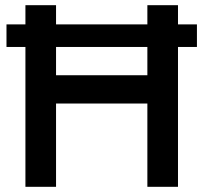

<svg xmlns="http://www.w3.org/2000/svg" viewBox="-20 -720 784 740"><path d="M125 -430V-321H625V-430ZM666 -700H548V0H666ZM196 -700H78V0H196ZM5 -626V-539H739V-626Z"/></svg>

Font: NM-font
Style: Medium
Weight: 500
Designer: ""
Foundry: ""
Version: ""